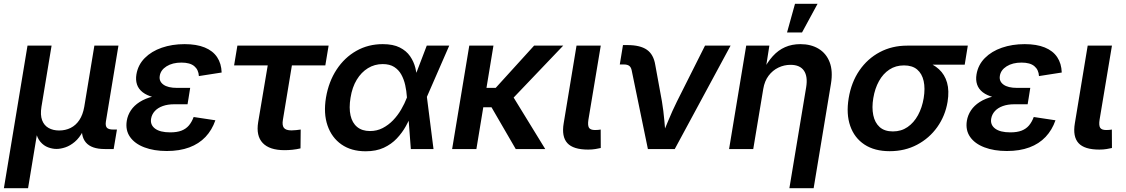

<svg xmlns="http://www.w3.org/2000/svg" viewBox="-34 -777 5871 1001"><path d="M-13.7 204.1 109.4 -539.1H234.9L182.1 -220.2Q175.3 -177.7 185.5 -150.4Q195.8 -123 219.2 -109.9Q242.7 -96.7 274.4 -96.7Q307.1 -96.7 334.2 -110.1Q361.3 -123.5 379.6 -150.9Q397.9 -178.2 405.3 -220.2L458 -539.1H583.5L518.1 -143.6Q514.6 -121.1 523.2 -111.3Q531.7 -101.6 556.6 -101.6H575.7L558.6 0H512.2Q442.9 0 413.8 -34.2Q384.8 -68.4 395.5 -133.8L403.8 -183.1H426.3Q417.5 -128.9 398.7 -93.3Q379.9 -57.6 355.7 -37.4Q331.5 -17.1 306.6 -8.8Q281.7 -0.5 260.7 -0.5Q239.3 -0.5 216.8 -8.8Q194.3 -17.1 176.8 -37.4Q159.2 -57.6 152.1 -93.3Q145 -128.9 153.8 -183.1H176.3L112.3 204.1Z M835.4 10.3Q768.6 10.3 718.5 -8.8Q668.5 -27.8 643.8 -63.2Q619.1 -98.6 627 -147.5Q631.8 -176.8 648.4 -201.7Q665 -226.6 693.8 -245.1Q722.7 -263.7 764.9 -274.4Q807.1 -285.2 863.3 -285.2H952.1L943.8 -233.4H874Q840.3 -233.4 814.5 -224.1Q788.6 -214.8 773.2 -198Q757.8 -181.2 753.9 -159.2Q748 -126.5 774.2 -106.7Q800.3 -86.9 853.5 -86.9Q888.7 -86.9 912.1 -95.9Q935.5 -105 950.7 -122.8Q965.8 -140.6 975.6 -167L1088.9 -149.9Q1071.3 -99.1 1037.4 -63.2Q1003.4 -27.3 952.9 -8.5Q902.3 10.3 835.4 10.3ZM860.8 -260.3Q806.6 -260.3 769.3 -269.5Q731.9 -278.8 710 -295.9Q688 -313 680.2 -336.7Q672.4 -360.4 677.2 -389.2Q685.5 -439 720.7 -474.4Q755.9 -509.8 809.6 -528.3Q863.3 -546.9 928.2 -546.9Q990.7 -546.9 1033.2 -529.5Q1075.7 -512.2 1097.9 -479Q1120.1 -445.8 1121.6 -398.9L1002.9 -380.4Q1001 -413.6 978.8 -432.1Q956.5 -450.7 912.1 -450.7Q865.2 -450.7 834.2 -431.2Q803.2 -411.6 798.8 -380.9Q794.4 -353 817.9 -335.9Q841.3 -318.8 889.2 -318.8H957.5L948.2 -260.3Z M1449.2 5.9Q1371.1 5.9 1335.7 -31.5Q1300.3 -68.8 1312 -140.1L1361.8 -436H1186.5L1203.6 -539.1H1679.2L1662.1 -436H1487.8L1440.9 -152.3Q1436 -124 1446 -110.6Q1456.1 -97.2 1485.8 -97.2Q1495.1 -97.2 1509.5 -98.6Q1523.9 -100.1 1533.7 -101.6L1532.7 -3.4Q1512.2 1.5 1491 3.7Q1469.7 5.9 1449.2 5.9Z M1872.1 11.7Q1797.4 11.7 1746.3 -23.9Q1695.3 -59.6 1673.6 -122.6Q1651.9 -185.5 1665.5 -268.1Q1679.7 -351.6 1720.9 -414.3Q1762.2 -477.1 1824 -512Q1885.7 -546.9 1961.4 -546.9Q2015.6 -546.9 2050 -529.5Q2084.5 -512.2 2104 -483.9Q2123.5 -455.6 2131.8 -422.1Q2140.1 -388.7 2142.1 -356.4H2181.2L2191.4 -273.4L2226.1 0H2107.9L2087.4 -271Q2085.4 -302.7 2078.6 -333.3Q2071.8 -363.8 2058.1 -388.4Q2044.4 -413.1 2021 -428Q1997.6 -442.9 1961.4 -442.9Q1918.9 -442.9 1884.3 -421.6Q1849.6 -400.4 1825.9 -361.3Q1802.2 -322.3 1793.5 -267.6Q1784.7 -214.4 1793.5 -175.3Q1802.2 -136.2 1828.1 -115Q1854 -93.8 1895 -93.8Q1931.2 -93.8 1961.2 -109.4Q1991.2 -125 2015.4 -150.1Q2039.6 -175.3 2057.6 -206.3Q2075.7 -237.3 2087.4 -268.1L2190.9 -539.1H2308.1L2189.9 -268.1L2152.8 -187H2115.2Q2101.6 -154.8 2082.3 -119.9Q2063 -85 2034.9 -55.2Q2006.8 -25.4 1967 -6.8Q1927.2 11.7 1872.1 11.7Z M2538.6 -539.1 2449.7 0H2323.2L2412.6 -539.1ZM2902.3 -539.1 2595.7 -217.8H2451.2L2466.3 -318.8H2550.3L2750.5 -539.1ZM2654.8 0 2525.9 -222.2 2627 -295.9 2808.6 0Z M3032.2 2.9Q2954.6 2.9 2923.8 -31Q2893.1 -64.9 2904.8 -134.3L2971.7 -539.1H3098.1L3033.7 -152.8Q3029.3 -124 3036.4 -111.6Q3043.5 -99.1 3068.4 -99.1Q3079.1 -99.1 3085.7 -99.9Q3092.3 -100.6 3097.7 -101.6L3098.1 -5.4Q3087.4 -2.9 3070.3 0Q3053.2 2.9 3032.2 2.9Z M3343.8 0 3259.3 -410.2Q3255.9 -426.8 3246.3 -433.8Q3236.8 -440.9 3218.3 -440.9H3197.3L3213.9 -542H3236.8Q3303.7 -542 3338.6 -517.6Q3373.5 -493.2 3382.3 -438.5L3417 -248.5Q3425.3 -198.2 3429.7 -147.5Q3434.1 -96.7 3438.5 -45.9H3407.7Q3429.2 -97.2 3450 -147.7Q3470.7 -198.2 3495.6 -248.5L3641.6 -539.1H3774.9L3483.9 0Z M3945.3 -313.5 3893.1 0H3767.1L3856.4 -539.1H3977.1L3956.1 -405.3L3942.9 -405.8Q3966.3 -452.6 3994.9 -484.1Q4023.4 -515.6 4059.1 -531.2Q4094.7 -546.9 4138.7 -546.9Q4194.3 -546.9 4234.1 -522.7Q4273.9 -498.5 4291.5 -452.6Q4309.1 -406.7 4298.3 -340.8L4208 204.1H4081.5L4168.9 -321.8Q4178.2 -377.9 4157.5 -408.4Q4136.7 -439 4087.4 -439Q4054.2 -439 4024.2 -424.6Q3994.1 -410.2 3973.1 -382.3Q3952.1 -354.5 3945.3 -313.5ZM4069.3 -607.9 4110.8 -757.3H4228.5L4147.5 -607.9Z M4604.5 11.2Q4525.4 11.2 4472.9 -23.4Q4420.4 -58.1 4398.7 -120.4Q4377 -182.6 4390.6 -265.1Q4404.3 -348.1 4446.5 -409.7Q4488.8 -471.2 4552.7 -505.1Q4616.7 -539.1 4695.3 -539.1H5011.7L4995.6 -439.9H4764.2L4678.7 -436Q4635.7 -436 4602.8 -414.3Q4569.8 -392.6 4548.6 -354.2Q4527.3 -315.9 4519 -265.6Q4510.7 -216.3 4518.8 -176.8Q4526.9 -137.2 4552.2 -114.5Q4577.6 -91.8 4621.1 -91.8Q4664.6 -91.8 4697.5 -114.5Q4730.5 -137.2 4752 -176.5Q4773.4 -215.8 4781.7 -265.6Q4790 -316.4 4781.5 -354.7Q4772.9 -393.1 4747.6 -414.6Q4722.2 -436 4679.2 -436L4684.6 -471.2Q4740.7 -471.2 4785.9 -457.5Q4831.1 -443.8 4861.3 -416Q4891.6 -388.2 4903.6 -345.9Q4915.5 -303.7 4906.2 -246.1Q4894 -172.9 4852.5 -114.5Q4811 -56.2 4747.3 -22.5Q4683.6 11.2 4604.5 11.2Z M5215.3 10.3Q5148.4 10.3 5098.4 -8.8Q5048.3 -27.8 5023.7 -63.2Q4999 -98.6 5006.8 -147.5Q5011.7 -176.8 5028.3 -201.7Q5044.9 -226.6 5073.7 -245.1Q5102.5 -263.7 5144.8 -274.4Q5187 -285.2 5243.2 -285.2H5332L5323.7 -233.4H5253.9Q5220.2 -233.4 5194.3 -224.1Q5168.5 -214.8 5153.1 -198Q5137.7 -181.2 5133.8 -159.2Q5127.9 -126.5 5154.1 -106.7Q5180.2 -86.9 5233.4 -86.9Q5268.6 -86.9 5292 -95.9Q5315.4 -105 5330.6 -122.8Q5345.7 -140.6 5355.5 -167L5468.8 -149.9Q5451.2 -99.1 5417.2 -63.2Q5383.3 -27.3 5332.8 -8.5Q5282.2 10.3 5215.3 10.3ZM5240.7 -260.3Q5186.5 -260.3 5149.2 -269.5Q5111.8 -278.8 5089.8 -295.9Q5067.9 -313 5060.1 -336.7Q5052.2 -360.4 5057.1 -389.2Q5065.4 -439 5100.6 -474.4Q5135.7 -509.8 5189.5 -528.3Q5243.2 -546.9 5308.1 -546.9Q5370.6 -546.9 5413.1 -529.5Q5455.6 -512.2 5477.8 -479Q5500 -445.8 5501.5 -398.9L5382.8 -380.4Q5380.9 -413.6 5358.6 -432.1Q5336.4 -450.7 5292 -450.7Q5245.1 -450.7 5214.1 -431.2Q5183.1 -411.6 5178.7 -380.9Q5174.3 -353 5197.8 -335.9Q5221.2 -318.8 5269 -318.8H5337.4L5328.1 -260.3Z M5697.3 2.9Q5619.6 2.9 5588.9 -31Q5558.1 -64.9 5569.8 -134.3L5636.7 -539.1H5763.2L5698.7 -152.8Q5694.3 -124 5701.4 -111.6Q5708.5 -99.1 5733.4 -99.1Q5744.1 -99.1 5750.7 -99.9Q5757.3 -100.6 5762.7 -101.6L5763.2 -5.4Q5752.4 -2.9 5735.4 0Q5718.3 2.9 5697.3 2.9Z"/></svg>

Font: Inter 18pt SemiBold
Style: Italic
Weight: 600
Italic angle: -9.3988°
Designer: Rasmus Andersson
Foundry: rsms
Version: Version 4.001;git-66647c0bb